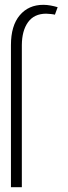

<svg xmlns="http://www.w3.org/2000/svg" viewBox="-20 -780 285 800"><path d="M71 0H25.6V-592.3Q25.6 -672.9 62.3 -716.4Q99.1 -759.9 160.5 -759.9Q175.1 -759.9 190.5 -757.1Q206 -754.3 220.2 -750L208.8 -718.8Q202.8 -720.5 191.8 -721.6Q180.8 -722.7 171.9 -723Q122.2 -722.7 96.8 -687.5Q71.4 -652.3 71 -592.3Z"/></svg>

Font: Inter UI Thin
Style: Regular
Weight: 100
Designer: Rasmus Andersson
Foundry: rsms
Version: 3.2;8d6f07862